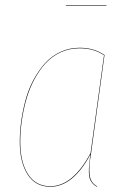

<svg xmlns="http://www.w3.org/2000/svg" viewBox="-20 -711 488 740"><path d="M390.1 -689H233.9V-690.9H390.1ZM287.1 -526.9Q342.3 -526.9 382.8 -499L331.1 -121.1Q321.8 -68.4 325.4 -37.4Q329.1 -6.3 354 6.8L353 8.8Q342.3 2.9 335.4 -5.6Q328.6 -14.2 325.7 -23.7Q322.8 -33.2 322.5 -47.1Q322.3 -61 323.5 -73.2Q324.7 -85.4 326.7 -103.5Q327.6 -111.3 328.1 -115.2Q261.2 8.8 173.8 8.8Q116.7 8.8 86.4 -38.6Q56.2 -85.9 56.2 -164.1Q56.2 -204.6 62 -245.8Q67.9 -287.1 79.3 -328.4Q90.8 -369.6 110.1 -405Q129.4 -440.4 154.1 -467.8Q178.7 -495.1 213.1 -511Q247.6 -526.9 287.1 -526.9ZM287.1 -524.9Q247.6 -524.9 213.6 -509.3Q179.7 -493.7 155 -466.3Q130.4 -439 111.6 -403.6Q92.8 -368.2 81.3 -327.4Q69.8 -286.6 64 -245.6Q58.1 -204.6 58.1 -164.1Q58.1 -86.4 87.9 -39.8Q117.7 6.8 173.8 6.8Q260.7 6.8 329.1 -121.1L380.9 -498Q341.8 -524.9 287.1 -524.9Z"/></svg>

Font: Fira Sans Compressed Two
Style: Italic
Weight: 100
Width: 3
Italic angle: -8°
Designer: Carrois Corporate & Edenspiekermann AG
Foundry: Carrois Corporate GbR & Edenspiekermann AG
Version: Version 4.203;PS 004.203;hotconv 1.0.88;makeotf.lib2.5.64775